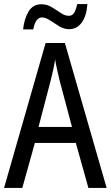

<svg xmlns="http://www.w3.org/2000/svg" viewBox="-20 -927 547 947"><path d="M416 0 354 -222H152L90 0H0L205 -715H300L506 0ZM274 -530Q269 -553 262 -582.5Q255 -612 252 -634Q248 -608 242 -581Q236 -554 230 -530L170 -301H335ZM94 -782Q99 -833 120.5 -869.5Q142 -906 185 -906Q211 -906 234.5 -892Q258 -878 279 -863.5Q300 -849 320 -849Q337 -849 346 -864.5Q355 -880 361 -907H411Q407 -848 383 -815.5Q359 -783 321 -783Q296 -783 272 -797.5Q248 -812 226.5 -826.5Q205 -841 187 -841Q155 -841 144 -782Z"/></svg>

Font: Noto Sans Devanagari Condensed
Style: Regular
Weight: 400
Width: 3
Designer: Jelle Bosma - Monotype Design Team
Foundry: Monotype Imaging Inc.
Version: Version 2.004; ttfautohint (v1.8.4.7-5d5b)